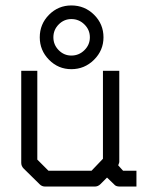

<svg xmlns="http://www.w3.org/2000/svg" viewBox="-20 -736 532 705"><path d="M242 -532Q270 -532 290 -551.8Q310 -571.5 310 -599Q310 -626.5 290 -646.2Q270 -666 242 -666Q215 -666 195.5 -646.2Q176 -626.5 176 -599Q176 -571.5 195.5 -551.8Q215 -532 242 -532ZM126 -599Q126 -647.5 160 -681.8Q194 -716 242 -716Q291 -716 325.5 -681.8Q360 -647.5 360 -599Q360 -551 325.2 -516.5Q290.5 -482 242 -482Q194 -482 160 -516.5Q126 -551 126 -599ZM373 -84 349 -60Q340 -51 328 -51H146Q134 -51 126 -59L67 -117Q58 -126 58 -138V-476H117V-150L158 -109H316L358 -153V-476H418V-141Q418 -139 414 -129L432 -109H481V-51H420Q405 -51 399 -59Z"/></svg>

Font: IBM 3270 Semi-Condensed
Style: Condensed
Weight: 400
Monospace: yes
Version: Version 2.3.1